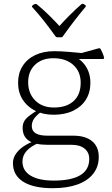

<svg xmlns="http://www.w3.org/2000/svg" viewBox="-20 -763 586 1009"><path d="M428 -736Q434 -732 429 -726Q401 -693 372.5 -656Q344 -619 311 -573Q308 -567 300 -567H282Q275 -567 271 -573Q238 -619 209 -655.5Q180 -692 150 -725Q145 -730 151 -734Q153 -737 156 -738.5Q159 -740 162 -741Q169 -744 174 -740Q205 -715 237 -683.5Q269 -652 302 -616H283Q315 -652 346.5 -683.5Q378 -715 407 -740Q412 -745 419 -742Q421 -741 423.5 -739.5Q426 -738 428 -736ZM257 226Q156 226 102 192Q48 158 48 94Q48 67 64.5 44Q81 21 106.5 4.5Q132 -12 157 -20L184 -12Q141 6 119.5 30.5Q98 55 98 86Q98 134 141 160Q184 186 262 186Q449 186 449 72Q449 38 424.5 18Q400 -2 357 -2H231Q163 -2 131 -24Q99 -46 99 -91Q99 -109 106 -123.5Q113 -138 132.5 -153.5Q152 -169 186 -189L207 -183Q175 -161 161 -142Q147 -123 147 -101Q147 -75 167.5 -62.5Q188 -50 230 -50H365Q429 -50 464 -21Q499 8 499 62Q499 113 470 150Q441 187 387 206.5Q333 226 257 226ZM263 -198Q330 -198 367 -232Q404 -266 404 -328Q404 -387 365 -422Q326 -457 260 -457Q200 -457 164 -422.5Q128 -388 128 -331Q128 -272 165 -235Q202 -198 263 -198ZM345 -477Q397 -461 426 -421.5Q455 -382 455 -328Q455 -277 431.5 -239.5Q408 -202 364.5 -181Q321 -160 262 -160Q206 -160 164 -181.5Q122 -203 98.5 -240.5Q75 -278 75 -328Q75 -378 98.5 -415.5Q122 -453 165 -473.5Q208 -494 265 -494Q298 -494 339.5 -490.5Q381 -487 436 -482L393 -480L498 -509Q505 -511 509 -505Q514 -495 519 -484Q524 -473 527 -460Q528 -453 520 -453H344Z"/></svg>

Font: Hahmlet ExtraLight
Style: Regular
Weight: 250
Designer: Minjoo Ham & Mark Frömberg
Foundry: hypertype
Version: Version 1.002